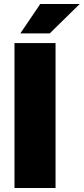

<svg xmlns="http://www.w3.org/2000/svg" viewBox="-20 -934 416 954"><path d="M52 0H256V-720H52ZM81 -768H227L376 -914H180Z"/></svg>

Font: Aspekta 900
Style: Regular
Weight: 900
Designer: Ivo Dolenc
Version: Version 2.000